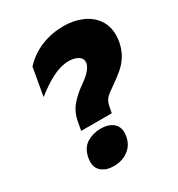

<svg xmlns="http://www.w3.org/2000/svg" viewBox="-172 -821 876 946"><g transform="rotate(-30 266.0 -348.0)"><path d="M265 -547Q294 -547 315.5 -535.5Q337 -524 337 -502Q337 -464 270 -417Q224 -385 194 -350Q164 -315 155 -261L147 -218H321L327 -249Q332 -276 343 -290.5Q354 -305 384 -325Q430 -357 456.5 -379.5Q483 -402 502 -432.5Q521 -463 529 -506Q532 -526 532 -543Q532 -595 505 -632.5Q478 -670 431.5 -689.5Q385 -709 329 -709Q263 -709 203.5 -685.5Q144 -662 98 -613L70 -455Q124 -498 172.5 -522.5Q221 -547 265 -547ZM111 -84Q109 -70 109 -63Q109 -27 134.5 -7Q160 13 201 13Q248 13 283 -12.5Q318 -38 326 -84Q328 -98 328 -104Q328 -141 302.5 -160.5Q277 -180 235 -180Q192 -180 156.5 -158.5Q121 -137 111 -84Z"/></g></svg>

Font: Geom Black
Style: Bold Italic
Weight: 900
Italic angle: -10°
Version: Version 1.102